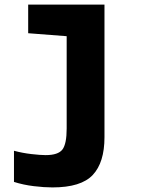

<svg xmlns="http://www.w3.org/2000/svg" viewBox="-20 -573 640 838"><path d="M436 26V-553H103V-428L271 -415V-12Q271 55 252.5 79.5Q234 104 179 104Q157 104 117.5 99.5Q78 95 41 85V221Q82 234 127.5 239.5Q173 245 209 245Q334 245 385 190.5Q436 136 436 26Z"/></svg>

Font: Noto Sans Mono UI ExtraBold
Style: Regular
Weight: 800
Designer: Monotype Design team
Foundry: Monotype Imaging Inc.
Version: 1.000